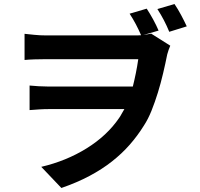

<svg xmlns="http://www.w3.org/2000/svg" viewBox="-20 -849 996 954"><path d="M821 -691Q797 -750 762 -804L847 -829Q864 -804 880 -774Q896 -744 908 -718ZM692 -675Q703 -677 712.5 -678.5Q722 -680 731 -682L826 -622Q822 -612 818 -601.5Q814 -591 811 -579Q802 -534 790.5 -485Q779 -436 764.5 -389Q750 -342 733 -299.5Q716 -257 695 -225Q664 -175 625 -130.5Q586 -86 536.5 -47Q487 -8 425 25Q363 58 285 85L185 -20Q309 -49 410.5 -112Q512 -175 572 -263Q579 -273 585 -284.5Q591 -296 598 -307H225Q199 -307 176 -305.5Q153 -304 127 -302V-424Q148 -422 172.5 -420.5Q197 -419 220 -419H640Q648 -451 655 -485.5Q662 -520 667 -555H211Q182 -555 151.5 -554Q121 -553 102 -551V-681Q121 -679 150 -676Q179 -673 210 -673H644Q654 -673 662.5 -673Q671 -673 681 -674Q669 -702 655 -728.5Q641 -755 624 -781L709 -806Q726 -780 741.5 -751.5Q757 -723 768 -697Z"/></svg>

Font: Kinto Sans
Style: Bold
Weight: 700
Designer: Authors: Ryoko NISHIZUKA  (kana & ideographs); Paul D. Hunt (Latin, Greek & Cyrillic); Wenlong ZHANG  (bopomofo); Sandol
Foundry: Adobe Systems Incorporated, ookami Inc.
Version: Version 0.001